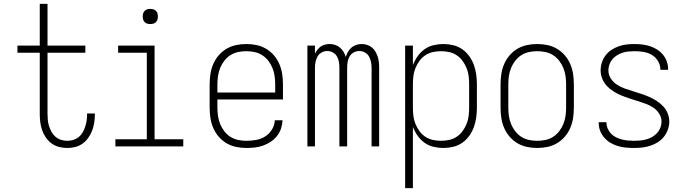

<svg xmlns="http://www.w3.org/2000/svg" viewBox="-20 -755 3540 990"><path d="M327 8Q305 8 284 2.5Q263 -3 246 -15.5Q229 -28 216.5 -46Q204 -64 197 -84.5Q190 -105 187.5 -126Q185 -147 185 -169V-483H70V-520H185V-735H225V-520H420V-483H225V-169Q225 -153 226.5 -136.5Q228 -120 233 -104.5Q238 -89 246 -74.5Q254 -60 266.5 -49.5Q279 -39 294.5 -34Q310 -29 327 -29Q343 -29 358 -33.5Q373 -38 385.5 -48Q398 -58 406 -72Q414 -86 419 -101Q424 -116 426.5 -131.5Q429 -147 429 -163V-170H469V-161Q469 -141 465.5 -120Q462 -99 454.5 -80Q447 -61 434.5 -43.5Q422 -26 405 -14Q388 -2 368 3Q348 8 327 8Z M925 0H575V-37H737V-483H589V-520H777V-37H925ZM755 -631Q747 -631 739.5 -633Q732 -635 726 -641Q720 -647 718 -654.5Q716 -662 716 -670Q716 -678 718 -685.5Q720 -693 726 -699Q732 -705 739.5 -707Q747 -709 755 -709Q763 -709 770.5 -707Q778 -705 784 -699Q790 -693 792 -685.5Q794 -678 794 -670Q794 -662 792 -654.5Q790 -647 784 -641Q778 -635 770.5 -633Q763 -631 755 -631Z M1250 8Q1224 8 1197.5 2.5Q1171 -3 1148 -16.5Q1125 -30 1107.5 -50.5Q1090 -71 1079.5 -95.5Q1069 -120 1065 -146.5Q1061 -173 1061 -200V-320Q1061 -347 1065 -373.5Q1069 -400 1079.5 -424.5Q1090 -449 1107.5 -469.5Q1125 -490 1148 -503.5Q1171 -517 1197 -522.5Q1223 -528 1250 -528Q1277 -528 1303 -522.5Q1329 -517 1352 -503.5Q1375 -490 1392.5 -469.5Q1410 -449 1420.5 -424.5Q1431 -400 1435 -373.5Q1439 -347 1439 -320V-242H1101V-200Q1101 -178 1104 -157Q1107 -136 1115 -116Q1123 -96 1136.5 -78.5Q1150 -61 1168 -49.5Q1186 -38 1207.5 -33.5Q1229 -29 1250 -29Q1276 -29 1301 -33.5Q1326 -38 1347.5 -51.5Q1369 -65 1382.5 -87.5Q1396 -110 1397 -135H1437Q1436 -113 1429 -92Q1422 -71 1408.5 -54Q1395 -37 1376.5 -24.5Q1358 -12 1337 -4.5Q1316 3 1294 5.5Q1272 8 1250 8ZM1101 -278H1399V-320Q1399 -342 1396 -363Q1393 -384 1385 -404Q1377 -424 1363.5 -441.5Q1350 -459 1332 -470.5Q1314 -482 1293 -486.5Q1272 -491 1250 -491Q1228 -491 1207 -486.5Q1186 -482 1168 -470.5Q1150 -459 1136.5 -441.5Q1123 -424 1115 -404Q1107 -384 1104 -363Q1101 -342 1101 -320Z M1565 0V-520H1604V-479Q1610 -490 1617.5 -499.5Q1625 -509 1634.5 -515.5Q1644 -522 1656 -525Q1668 -528 1680 -528Q1694 -528 1708 -523.5Q1722 -519 1733 -509.5Q1744 -500 1751.5 -487.5Q1759 -475 1763 -461Q1767 -475 1774 -487.5Q1781 -500 1792 -509.5Q1803 -519 1816.5 -523.5Q1830 -528 1845 -528Q1859 -528 1873 -523.5Q1887 -519 1898 -510Q1909 -501 1916 -488.5Q1923 -476 1927.5 -462.5Q1932 -449 1933.5 -435Q1935 -421 1935 -406V0H1896V-406Q1896 -421 1893 -436Q1890 -451 1882.5 -464Q1875 -477 1861.5 -484.5Q1848 -492 1833 -492Q1817 -492 1803.5 -484.5Q1790 -477 1782.5 -464Q1775 -451 1772.5 -436Q1770 -421 1770 -406V0H1730V-406Q1730 -421 1727.5 -436Q1725 -451 1717.5 -464Q1710 -477 1696.5 -484.5Q1683 -492 1667 -492Q1652 -492 1638.5 -484.5Q1625 -477 1617.5 -464Q1610 -451 1607 -436Q1604 -421 1604 -406V0Z M2069 215V-520H2109V-419Q2118 -443 2133 -464.5Q2148 -486 2169 -501Q2190 -516 2215.5 -522Q2241 -528 2266 -528Q2292 -528 2317 -522Q2342 -516 2363 -501.5Q2384 -487 2399.5 -465.5Q2415 -444 2423.5 -420Q2432 -396 2435.5 -371Q2439 -346 2439 -320V-200Q2439 -174 2435.5 -149Q2432 -124 2423.5 -100Q2415 -76 2399.5 -54.5Q2384 -33 2363 -18.5Q2342 -4 2317 2Q2292 8 2266 8Q2241 8 2215.5 2Q2190 -4 2169 -19Q2148 -34 2133 -55.5Q2118 -77 2109 -101V215ZM2254 -29Q2275 -29 2296 -33.5Q2317 -38 2335 -50Q2353 -62 2365.5 -79.5Q2378 -97 2386 -116.5Q2394 -136 2396.5 -157.5Q2399 -179 2399 -200V-320Q2399 -341 2396.5 -362.5Q2394 -384 2386 -403.5Q2378 -423 2365.5 -440.5Q2353 -458 2335 -470Q2317 -482 2296 -486.5Q2275 -491 2254 -491Q2233 -491 2212 -486.5Q2191 -482 2173 -470Q2155 -458 2142.5 -440.5Q2130 -423 2122 -403.5Q2114 -384 2111.5 -362.5Q2109 -341 2109 -320V-200Q2109 -179 2111.5 -157.5Q2114 -136 2122 -116.5Q2130 -97 2142.5 -79.5Q2155 -62 2173 -50Q2191 -38 2212 -33.5Q2233 -29 2254 -29Z M2750 8Q2723 8 2697 2.5Q2671 -3 2648 -16.5Q2625 -30 2607.5 -50.5Q2590 -71 2579.5 -95.5Q2569 -120 2565 -146.5Q2561 -173 2561 -200V-320Q2561 -347 2565 -373.5Q2569 -400 2579.5 -424.5Q2590 -449 2607.5 -469.5Q2625 -490 2648 -503.5Q2671 -517 2697 -522.5Q2723 -528 2750 -528Q2777 -528 2803 -522.5Q2829 -517 2852 -503.5Q2875 -490 2892.5 -469.5Q2910 -449 2920.5 -424.5Q2931 -400 2935 -373.5Q2939 -347 2939 -320V-200Q2939 -173 2935 -146.5Q2931 -120 2920.5 -95.5Q2910 -71 2892.5 -50.5Q2875 -30 2852 -16.5Q2829 -3 2803 2.5Q2777 8 2750 8ZM2750 -29Q2772 -29 2793 -33.5Q2814 -38 2832 -49.5Q2850 -61 2863.5 -78.5Q2877 -96 2885 -116Q2893 -136 2896 -157Q2899 -178 2899 -200V-320Q2899 -342 2896 -363Q2893 -384 2885 -404Q2877 -424 2863.5 -441.5Q2850 -459 2832 -470.5Q2814 -482 2793 -486.5Q2772 -491 2750 -491Q2728 -491 2707 -486.5Q2686 -482 2668 -470.5Q2650 -459 2636.5 -441.5Q2623 -424 2615 -404Q2607 -384 2604 -363Q2601 -342 2601 -320V-200Q2601 -178 2604 -157Q2607 -136 2615 -116Q2623 -96 2636.5 -78.5Q2650 -61 2668 -49.5Q2686 -38 2707 -33.5Q2728 -29 2750 -29Z M3249 8Q3228 8 3207 6Q3186 4 3166 -2Q3146 -8 3128 -18.5Q3110 -29 3096 -45Q3082 -61 3074.5 -80.5Q3067 -100 3067 -121V-125H3107V-123Q3107 -107 3113.5 -92Q3120 -77 3131 -65.5Q3142 -54 3156.5 -47Q3171 -40 3186 -36Q3201 -32 3217 -30.5Q3233 -29 3249 -29Q3265 -29 3281 -30.5Q3297 -32 3313 -36.5Q3329 -41 3343 -49Q3357 -57 3368 -69Q3379 -81 3385 -96.5Q3391 -112 3391 -128Q3391 -150 3378.5 -169.5Q3366 -189 3347.5 -201Q3329 -213 3308 -220.5Q3287 -228 3266 -234.5Q3245 -241 3224 -248Q3203 -255 3182.5 -263.5Q3162 -272 3143 -284Q3124 -296 3109 -312Q3094 -328 3085.5 -349Q3077 -370 3077 -392Q3077 -413 3083.5 -433Q3090 -453 3102.5 -469.5Q3115 -486 3132.5 -497.5Q3150 -509 3169.5 -516Q3189 -523 3209.5 -525.5Q3230 -528 3251 -528Q3271 -528 3291.5 -525.5Q3312 -523 3331 -517Q3350 -511 3367.5 -500Q3385 -489 3398 -473.5Q3411 -458 3418 -438.5Q3425 -419 3425 -399V-395H3385V-398Q3385 -420 3372.5 -440.5Q3360 -461 3340 -472.5Q3320 -484 3297 -487.5Q3274 -491 3251 -491Q3235 -491 3219.5 -489.5Q3204 -488 3189.5 -483Q3175 -478 3161.5 -470Q3148 -462 3138 -450Q3128 -438 3122.5 -423Q3117 -408 3117 -392Q3117 -370 3129 -351Q3141 -332 3159.5 -319.5Q3178 -307 3199 -299.5Q3220 -292 3241 -285.5Q3262 -279 3283.5 -272Q3305 -265 3325 -256.5Q3345 -248 3364 -236Q3383 -224 3398.5 -208Q3414 -192 3422.5 -171Q3431 -150 3431 -128Q3431 -107 3423.5 -86.5Q3416 -66 3403 -49.5Q3390 -33 3371.5 -21.5Q3353 -10 3333 -3.5Q3313 3 3291.5 5.5Q3270 8 3249 8Z"/></svg>

Font: Iosevka Term Curly Extralight
Style: Regular
Weight: 200
Designer: Belleve Invis
Foundry: Belleve Invis
Version: Version 32.3.0